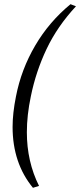

<svg xmlns="http://www.w3.org/2000/svg" viewBox="-20 -752 382 915"><path d="M40 -147Q40 -212 56 -292Q81 -421 147.5 -534.5Q214 -648 316 -732L342 -722Q253 -626 202 -518.5Q151 -411 127 -293Q108 -203 108 -122Q108 18 166 134L137 143Q40 25 40 -147Z"/></svg>

Font: Taviraj
Style: Italic
Weight: 400
Italic angle: -12°
Designer: Katatrad Team
Foundry: CadsonDemak
Version: Version 1.001